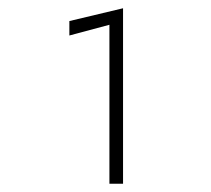

<svg xmlns="http://www.w3.org/2000/svg" viewBox="-20 -719 510 465"><path d="M245 -274H278V-699L148 -668V-633L245 -659Z"/></svg>

Font: NM-font
Style: Light
Weight: 500
Designer: ""
Foundry: ""
Version: ""